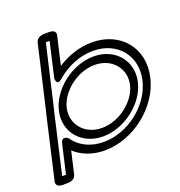

<svg xmlns="http://www.w3.org/2000/svg" viewBox="-154 -887 1080 1150"><g transform="rotate(-20 385.5 -311.5)"><path d="M377.3 -57.5C514.9 -57.6 654 -165.8 683.3 -292.6C712.6 -419.4 623.5 -527.6 485.8 -527.7C348.1 -527.6 209.1 -419.4 179.8 -292.6C150.5 -165.8 239.7 -57.6 377.3 -57.5ZM388.8 -107.5C276.4 -107.6 207.6 -196.5 229.8 -292.6C252 -388.7 361.9 -477.6 474.3 -477.7C586.7 -477.6 655.5 -388.7 633.3 -292.6C611.2 -196.5 501.2 -107.6 388.8 -107.5ZM199.9 -718.7 105.2 -310.5C103.9 -306.1 101.9 -298.4 100.5 -292.6L11.4 95.5C1.3 139.4 59.6 132.4 68.2 132.3C75.3 132.2 125.6 138.4 135.3 96.5L167.8 -44.3C213.5 -1.8 280.1 25 358 25C540.3 25 721.9 -116.3 762.6 -292.6C803.3 -468.9 686.6 -610.2 505.1 -610.2C426.6 -610.2 350.3 -584.8 283 -541.2L324.3 -719.7C334.1 -762.2 279.6 -755.5 272.3 -755.5C263.9 -755.5 209.9 -762.1 199.9 -718.7ZM246.7 -704.6C255.5 -705.7 265.2 -705.6 270.9 -705L220 -484.5C220 -484.5 218.7 -431.9 259.6 -467.7C324.2 -524.3 407.8 -560.2 493.6 -560.2C649.3 -560.2 746.4 -439.3 712.6 -292.6C678.7 -145.9 526.1 -25 369.5 -25C284.5 -25 216.7 -61.2 178.4 -118C178.4 -118 142.1 -149.6 131 -101.2L88.7 81.8C81.1 82.6 71.5 82.3 64.7 81.4L150.5 -292.6C151.8 -297.9 153.1 -303.1 154.6 -308.3C154.8 -308.7 154.9 -309.4 155 -309.8Z"/></g></svg>

Font: Hi.
Style: Regular
Weight: 400
Designer: Mew Too, Robert Jablonski
Foundry: Cannot Into Space Fonts
Version: Version 1.996